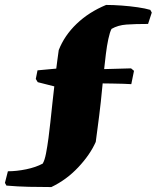

<svg xmlns="http://www.w3.org/2000/svg" viewBox="-70 -640 635 778"><path d="M138 118Q92 118 47 117Q2 116 -44 112L-50 101L-38 54Q-3 54 36 46Q75 38 103 23Q111 10 116.5 -18.5Q122 -47 126.5 -81Q131 -115 134 -144Q139 -193 143 -228Q147 -263 150 -290Q133 -294 116.5 -298.5Q100 -303 83 -307L75 -320L82 -355L158 -362Q160 -379 162.5 -397Q165 -415 168 -437Q191 -496 240.5 -543.5Q290 -591 360 -620Q389 -620 423 -617.5Q457 -615 488 -610.5Q519 -606 539 -600L545 -589L530 -543Q477 -543 442.5 -540.5Q408 -538 382 -523Q375 -510 369 -482Q363 -454 359 -421Q355 -388 352 -360L461 -363L473 -353L462 -299Q452 -300 430 -300.5Q408 -301 384.5 -301.5Q361 -302 346 -302Q342 -258 338.5 -227.5Q335 -197 332 -172Q329 -147 325.5 -122Q322 -97 318 -65Q295 -13 247 38Q199 89 138 118Z"/></svg>

Font: Labrada Black
Style: Regular
Weight: 900
Designer: Mercedes Jáuregui
Foundry: Omnibus-Type Team
Version: Version 1.000; ttfautohint (v1.8.4.7-5d5b)